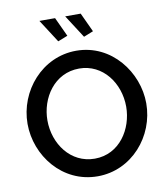

<svg xmlns="http://www.w3.org/2000/svg" viewBox="-98 -998 947 1085"><g transform="rotate(-10 376.0 -456.0)"><path d="M202 -917 287 -785 343 -807 292 -917ZM350 -917 435 -785 490 -807 439 -917ZM35 -355C35 -173 172 5 375 5C571 5 716 -165 716 -354C716 -532 580 -715 377 -715C181 -715 35 -544 35 -355ZM376 -96C237 -96 149 -221 149 -355C149 -483 233 -613 376 -613C512 -613 601 -490 601 -355C601 -228 519 -96 376 -96Z"/></g></svg>

Font: FIGSv2-sans-serif SemiBold
Style: Regular
Weight: 600
Designer: Matt McInerney, Pablo Impallari, Rodrigo Fuenzalida,Mirko Velimirovic
Foundry: Matt McInerney, Pablo Impallari, Rodrigo Fuenzalida
Version: Version 4.021;hotconv 1.0.109;makeotfexe 2.5.65596